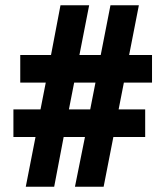

<svg xmlns="http://www.w3.org/2000/svg" viewBox="-20 -803 628 730"><path d="M78 -93H186L222 -282H303L265 -93H374L411 -282H532V-387H431L451 -489H558V-594H471L508 -783H400L363 -594H282L319 -783H210L174 -594H57V-489H154L134 -387H31V-282H115ZM242 -387 262 -489H343L323 -387Z"/></svg>

Font: Noto Sans Kannada UI Condensed ExtraBold
Style: Regular
Weight: 800
Width: 3
Designer: Jelle Bosma - Monotype Design Team
Foundry: Monotype Imaging Inc.
Version: Version 2.005